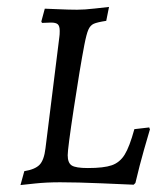

<svg xmlns="http://www.w3.org/2000/svg" viewBox="-20 -525 466 553"><path d="M39 8 50 -32Q81 -37 94 -50.5Q107 -64 111 -98L151 -419Q152 -425 152 -436Q152 -450 146.5 -455Q141 -460 127 -460L101 -459L99 -463L109 -500Q114 -500 146.5 -498.5Q179 -497 202 -497Q223 -497 253.5 -500.5Q284 -504 294 -505L286 -465Q260 -461 250 -456.5Q240 -452 234.5 -439.5Q229 -427 223 -396Q210 -328 192.5 -212.5Q175 -97 175 -78Q175 -56 186.5 -48.5Q198 -41 233 -41Q279 -41 302 -49Q325 -57 339 -79.5Q353 -102 367 -153L410 -158Q410 -155 412 -153Q408 -140 395 -94.5Q382 -49 370 2L365 7Q343 6 272.5 3Q202 0 153 0Q114 0 81 3.5Q48 7 39 8Z"/></svg>

Font: Alegreya SC
Style: Italic
Weight: 400
Italic angle: -7°
Designer: Juan Pablo del Peral
Foundry: Huerta Tipografica
Version: Version 2.007; ttfautohint (v1.6)